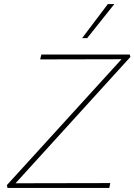

<svg xmlns="http://www.w3.org/2000/svg" viewBox="-20 -927 663 947"><path d="M17 0 14 -14 595 -652 604 -635 178 -634 184 -658H620L623 -646L41 -6L32 -23L524 -24L519 0ZM385 -739 512 -907H544L410 -739Z"/></svg>

Font: Ysabeau Office Thin
Style: Italic
Weight: 250
Italic angle: -12°
Designer: Christian Thalmann (Catharsis Fonts)
Version: Version 2.001;gftools[0.9.30]; featfreeze: tnum,lnum,ss02